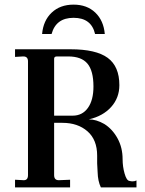

<svg xmlns="http://www.w3.org/2000/svg" viewBox="-20 -810 628 830"><path d="M45 0V-33L83 -31Q101 -31 101 -53V-545Q101 -567 79 -566L45 -564V-597H285Q395 -597 445.5 -560Q496 -523 496 -442Q496 -387 460.5 -347.5Q425 -308 364 -294Q396 -294 431 -274Q466 -252 488 -212Q510 -172 510 -122Q510 -90 518.5 -60Q527 -30 539 -28Q547 -26 553 -26Q563 -26 570 -30V0H416Q403 -27 402 -66Q400 -100 400 -104V-137Q400 -206 358 -242.5Q316 -279 250 -279H214V-53Q214 -31 234 -31L283 -33V0ZM214 -310H294Q336 -310 360 -343.5Q384 -377 384 -436Q384 -504 358 -535Q332 -566 275 -566H226Q214 -566 214 -556ZM162 -663Q167 -721 203.5 -755.5Q240 -790 298 -790Q356 -790 392 -755.5Q428 -721 433 -663H391Q375 -733 298 -733Q222 -733 203 -663Z"/></svg>

Font: UnnaMedium
Style: Regular
Weight: 500
Designer: Jorge de Buen Unna
Foundry: Omnibus-Type
Version: Version 2.008;hotconv 1.0.109;makeotfexe 2.5.65596